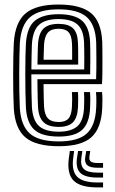

<svg xmlns="http://www.w3.org/2000/svg" viewBox="-20 -629 500 838"><path d="M236.8 9.2Q137.2 9.2 91.4 -29Q45.5 -67.2 40.2 -156.5Q38.8 -185 38 -224.4Q37.2 -263.8 37.4 -305.5Q37.5 -347.2 38.2 -383.5Q39 -419.8 40.2 -441.8Q46 -532.2 91.8 -570.8Q137.5 -609.2 235.2 -609.2Q331.8 -609.2 376.9 -572.2Q422 -535.2 426.2 -446.8Q426.5 -439 426.8 -417.5Q427 -396 427.1 -368Q427.2 -340 426.9 -311.6Q426.5 -283.2 425 -261.8H170Q170.2 -242 170.5 -224.8Q170.8 -207.5 171.2 -192.8Q171.8 -178 172.2 -164.8Q174.2 -128.2 189.2 -112.4Q204.2 -96.5 236.8 -96.5Q265.2 -96.5 278.8 -111.6Q292.2 -126.8 294 -162.8Q294.8 -176.5 294.9 -193.6Q295 -210.8 293.8 -227.2H320.2Q321.5 -211 321.2 -192.9Q321 -174.8 320.5 -161.8Q318.2 -115.5 298.6 -95.4Q279 -75.2 236.8 -75.2Q191 -75.2 169.8 -95.8Q148.5 -116.2 145.8 -163.2Q145 -180.2 144.5 -199.6Q144 -219 143.8 -240.2Q143.5 -261.5 143.2 -283.2H399.5Q400.5 -306.2 400.6 -331.6Q400.8 -357 400.6 -380.2Q400.5 -403.5 400.2 -420.9Q400 -438.2 399.8 -445.2Q396 -522 357.9 -555.1Q319.8 -588.2 235.2 -588.2Q151 -588.2 111.2 -554.1Q71.5 -520 66.5 -440.2Q65.5 -420.2 64.8 -385Q64 -349.8 63.9 -308.2Q63.8 -266.8 64.4 -227Q65 -187.2 66.5 -158.5Q71.2 -80.8 110.2 -46.2Q149.2 -11.8 236.8 -11.8Q320.2 -11.8 358.1 -45.6Q396 -79.5 399.8 -157.8Q400.2 -168 400.5 -180.1Q400.8 -192.2 400.4 -204.5Q400 -216.8 399 -227.2H425.5Q427 -211.8 427 -192.6Q427 -173.5 426.2 -156.8Q422 -67.8 378 -29.2Q334 9.2 236.8 9.2ZM236.8 -33Q161.8 -33 129.2 -63.4Q96.8 -93.8 93 -160Q91.8 -187.8 91 -226.8Q90.2 -265.8 90.4 -306.9Q90.5 -348 91.1 -383Q91.8 -418 93 -437.8Q97.5 -510.2 132.4 -538.6Q167.2 -567 235.2 -567Q305.2 -567 337.8 -538.9Q370.2 -510.8 373.2 -444.8Q373.8 -436.2 374 -413.8Q374.2 -391.2 374.2 -362Q374.2 -332.8 373.5 -304.5H116.8Q116.8 -262.8 117.4 -225.4Q118 -188 119.2 -162.5Q122.8 -104 150.1 -79.1Q177.5 -54.2 236.8 -54.2Q289.2 -54.2 316.6 -77Q344 -99.8 346.8 -159Q347.5 -174.2 347.6 -192Q347.8 -209.8 346.5 -227.2H373Q374.2 -210.5 374.1 -192.8Q374 -175 373.2 -158.2Q370.2 -91.5 338.5 -62.2Q306.8 -33 236.8 -33ZM117 -325.8H347.5Q348 -350.5 347.9 -374.1Q347.8 -397.8 347.5 -416.4Q347.2 -435 346.8 -444Q344.5 -498.2 318.2 -522Q292 -545.8 235.2 -545.8Q178.5 -545.8 150.8 -521.1Q123 -496.5 119.2 -436Q118.5 -418.8 117.9 -388.6Q117.2 -358.5 117 -325.8ZM143.5 -347Q143.8 -358.5 144.1 -375.9Q144.5 -393.2 144.9 -409.6Q145.2 -426 145.8 -434.8Q148.8 -484.2 170.2 -504.5Q191.8 -524.8 235.2 -524.8Q278.2 -524.8 298.4 -505.8Q318.5 -486.8 320.2 -443.5Q320.8 -435.2 321 -419.8Q321.2 -404.2 321.2 -385.2Q321.2 -366.2 321.2 -347ZM170.2 -368.2H294.8Q295 -383.5 294.9 -398.8Q294.8 -414 294.6 -425.5Q294.5 -437 294 -441Q292.5 -474 278.9 -488.8Q265.2 -503.5 235.2 -503.5Q203.8 -503.5 189.1 -486.9Q174.5 -470.2 172.2 -433.8Q172 -423.8 171.5 -413.5Q171 -403.2 170.8 -392.1Q170.5 -381 170.2 -368.2ZM303.5 30 299.2 63.5Q292.5 118.5 317.4 143Q342.2 167.5 406.2 167.5H429.8V189H406.2Q331 189 301.5 159.5Q272 130 280.2 63.5L284.8 30ZM373.8 30 370.2 55Q368.2 69.5 376.5 76Q384.8 82.5 406.2 82.5H429.8V103.2H406.2Q373.2 103.2 360.6 91.8Q348 80.2 352.2 55L356.5 30ZM339.5 30 335.2 59.2Q330 94 346.6 109.2Q363.2 124.5 406.2 124.5H429.8V146H406.2Q351.8 146 330.6 125.6Q309.5 105.2 316.2 59.2L320.8 30Z"/></svg>

Font: Big Shoulders Inline Text Thin ExtraBold
Style: Regular
Weight: 800
Version: Version 2.002